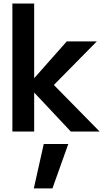

<svg xmlns="http://www.w3.org/2000/svg" viewBox="-20 -731 574 1067"><path d="M271.5 315.9 359.4 69.3H223.1L168 315.9ZM169.9 0V-216.8L373.5 0H533.7L279.3 -258.8L518.1 -501H351.1L169.9 -296.4V-711.4H48.8V0Z"/></svg>

Font: Ride
Style: Bold
Weight: 700
Version: Version 3.000